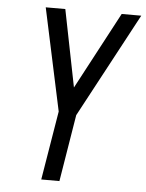

<svg xmlns="http://www.w3.org/2000/svg" viewBox="-53 -778 625 821"><g transform="rotate(5 260.0 -367.5)"><path d="M155 0 204 -296 110 -735H194L260 -404L436 -735H520L280 -287L233 0Z"/></g></svg>

Font: Iosevka Custom
Style: Italic
Weight: 400
Italic angle: -9°
Monospace: yes
Designer: Belleve Invis
Foundry: Belleve Invis
Version: Version 30.3.3; ttfautohint (v1.8.3)